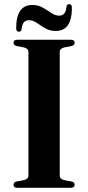

<svg xmlns="http://www.w3.org/2000/svg" viewBox="-20 -888 417 908"><path d="M262.5 -58Q262.5 -41 285 -36L319 -29.5Q333 -26 333 -14Q333 0 314.5 0H62.5Q44 0 44 -14Q44 -26 58 -29.5L92 -36Q114.5 -41 114.5 -58V-642Q114.5 -659 92 -664L58 -670.5Q44 -674 44 -686Q44 -700 62.5 -700H314.5Q333 -700 333 -686Q333 -674 319 -670.5L285 -664Q262.5 -659 262.5 -642ZM243.5 -741.5Q216 -741.5 194.2 -754.2Q172.5 -767 154 -779.8Q135.5 -792.5 116.5 -792.5Q85.5 -792.5 82 -749Q79.5 -738 69.5 -738Q56.5 -738 56.5 -754.5Q56.5 -864.5 133 -864.5Q160.5 -864.5 182.2 -852Q204 -839.5 222.5 -826.8Q241 -814 260 -814Q291.5 -814 294.5 -857Q297 -868.5 307.5 -868.5Q320 -868.5 320 -851.5Q320 -741.5 243.5 -741.5Z"/></svg>

Font: Fraunces 72pt S000 SemiBold
Style: Regular
Weight: 600
Version: Version 1.000; ttfautohint (v1.8.3)